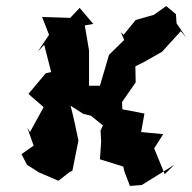

<svg xmlns="http://www.w3.org/2000/svg" viewBox="-20 -577 635 634"><path d="M280 -195 320 -163 312 -146 314 -109 310 -51 387 -27 391 -10 409 37 448 34 556 -33 524 -2 489 -87 519 -134 446 -141 457 -202 437 -206 384 -216 383 -240 428 -305 427 -358 457 -373 515 -406 577 -474 595 -453 563 -500 561 -530 529 -557 488 -528 428 -511 388 -462 379 -471 390 -445 340 -396 310 -294H274V-410L276 -399L260 -493L288 -498L243 -551L212 -518L119 -521L142 -462L105 -407L126 -429L149 -339L131 -335L74 -267C90 -252 108 -238 124 -223L79 -141L70 -156L91 -96L51 -68L69 -33L108 -8L173 20L210 -9L219 -13L239 -113C231 -152 223 -190 213 -228L255 -201Z"/></svg>

Font: Asimov Aggro
Style: CondIt
Weight: 500
Designer: Google
Version: Version 2.000980; 2014